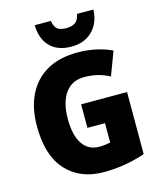

<svg xmlns="http://www.w3.org/2000/svg" viewBox="-137 -1044 955 1151"><g transform="rotate(-15 340.5 -469.0)"><path d="M336 -418H621V-33Q565 -13 499.5 -1.5Q434 10 363 10Q218 10 132 -83Q46 -176 46 -359Q46 -472 86.5 -554Q127 -636 204.5 -680Q282 -724 394 -724Q457 -724 512 -711.5Q567 -699 607 -679L552 -533Q482 -571 397 -571Q341 -571 305.5 -543Q270 -515 253 -466.5Q236 -418 236 -354Q236 -252 272.5 -198Q309 -144 377 -144Q393 -144 413 -146.5Q433 -149 445 -152V-272H336ZM554 -948Q551 -866 501.5 -816.5Q452 -767 371 -767Q286 -767 239 -814.5Q192 -862 190 -948H290Q297 -908 315.5 -895Q334 -882 371 -882Q402 -882 423.5 -895.5Q445 -909 452 -948Z"/></g></svg>

Font: Noto Sans Hebrew SemiCondensed Black
Style: Regular
Weight: 900
Width: 4
Designer: Ben Nathan
Foundry: Google LLC
Version: Version 3.001; ttfautohint (v1.8.4.7-5d5b)